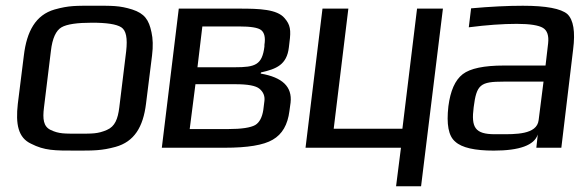

<svg xmlns="http://www.w3.org/2000/svg" viewBox="-20 -514 2017 668"><path d="M509 -321C513 -353 512 -380 507 -402C498 -445 483 -467 440 -481C395 -495 370 -494 307 -494C244 -494 220 -495 170 -481C104 -462 73 -405 63 -321L42 -153C34 -82 43 -35 88 -14C135 10 169 10 245 10C307 10 334 10 382 -3C447 -21 478 -72 488 -153ZM395 -140C390 -100 380 -74 352 -62C320 -48 300 -49 253 -49C205 -49 185 -48 156 -62C131 -74 128 -100 133 -140L157 -336C162 -381 175 -408 194 -419C213 -430 249 -435 300 -435C351 -435 385 -430 402 -419C419 -408 424 -381 419 -336Z M985 -349 987 -366C993 -410 990 -428 970 -451C944 -482 882 -484 814 -484H602L543 0H762C841 0 897 -9 929 -28C962 -47 981 -80 987 -128L991 -157C997 -212 963 -245 887 -258L888 -262C942 -274 978 -289 985 -349ZM797 -280H667L684 -422H811C852 -422 878 -418 889 -409C900 -400 904 -383 900 -358V-352C892 -288 868 -280 797 -280ZM896 -131C892 -106 883 -88 868 -79C852 -70 821 -65 774 -65H640L660 -221H799C842 -221 870 -216 883 -205C896 -194 902 -180 900 -163Z M1445 134 1521 -484H1431L1380 -66H1141L1192 -484H1102L1043 0H1375L1358 134Z M1933 0 1974 -342C1982 -404 1975 -445 1954 -465C1932 -484 1880 -494 1799 -494C1746 -494 1686 -491 1619 -485L1611 -419C1673 -427 1729 -431 1778 -431C1824 -431 1854 -426 1869 -417C1884 -408 1890 -390 1887 -363L1878 -286H1733C1664 -286 1616 -276 1590 -256C1563 -235 1547 -198 1540 -144C1533 -82 1540 -41 1564 -21C1587 0 1632 10 1698 10C1788 10 1839 -9 1851 -46L1846 0ZM1628 -141C1638 -220 1651 -230 1732 -230H1871L1854 -96C1848 -45 1772 -47 1720 -47H1702C1632 -47 1619 -71 1628 -141Z"/></svg>

Font: Gamestation Display
Style: Italic
Weight: 400
Designer: Jonas Hecksher
Foundry: Jonas Hecksher, Playtypeª, e-types AS
Version: Version 1.003